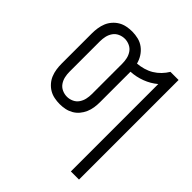

<svg xmlns="http://www.w3.org/2000/svg" viewBox="-204 -657 1002 1002"><g transform="rotate(45 297.0 -156.5)"><path d="M483 215V-430Q452 -404 413.5 -389.5Q375 -375 335 -373V-148Q335 -128 332 -108Q329 -88 321 -69.5Q313 -51 300 -35.5Q287 -20 269.5 -10Q252 0 232.5 4Q213 8 193 8Q173 8 153 4Q133 0 116 -10Q99 -20 85.5 -35.5Q72 -51 64.5 -69.5Q57 -88 54 -108Q51 -128 51 -148V-372Q51 -392 54 -412Q57 -432 64.5 -450.5Q72 -469 85.5 -484.5Q99 -500 116 -510Q133 -520 153 -524Q173 -528 193 -528Q216 -528 238.5 -522.5Q261 -517 279.5 -503Q298 -489 310.5 -469.5Q323 -450 329 -427Q352 -429 375 -435.5Q398 -442 418 -454Q438 -466 454.5 -483Q471 -500 483 -520H543V215ZM193 -46Q211 -46 228.5 -54Q246 -62 256.5 -77.5Q267 -93 271 -111Q275 -129 275 -148V-372Q275 -391 271 -409Q267 -427 256.5 -442.5Q246 -458 228.5 -466Q211 -474 193 -474Q174 -474 156.5 -466Q139 -458 128.5 -442.5Q118 -427 114 -409Q110 -391 110 -372V-148Q110 -129 114 -111Q118 -93 128.5 -77.5Q139 -62 156.5 -54Q174 -46 193 -46Z"/></g></svg>

Font: Iosevka QP Light
Style: Regular
Weight: 300
Designer: Belleve Invis
Foundry: Belleve Invis
Version: Version 20.0.0; ttfautohint (v1.8.4)